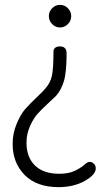

<svg xmlns="http://www.w3.org/2000/svg" viewBox="-20 -764 437 790"><path d="M32 -172Q32 -215 48.5 -254.5Q65 -294 83.5 -315Q102 -336 130 -362.5Q158 -389 165 -398Q188 -423 194 -454Q200 -485 200 -550Q200 -573 227 -573Q254 -573 254 -544Q254 -467 243 -430.5Q232 -394 211 -370Q202 -361 175 -336Q148 -311 133 -294Q118 -277 103.5 -245Q89 -213 89 -177Q89 -117 124 -83Q159 -49 224 -49Q263 -49 288.5 -61.5Q314 -74 327 -86Q340 -98 349 -98Q358 -98 366 -90.5Q374 -83 374 -71Q374 -45 328.5 -19.5Q283 6 221 6Q131 6 81.5 -44Q32 -94 32 -172ZM181 -698Q181 -716 194.5 -730Q208 -744 227 -744Q246 -744 259.5 -730Q273 -716 273 -698Q273 -679 259.5 -665Q246 -651 227 -651Q208 -651 194.5 -665Q181 -679 181 -698Z"/></svg>

Font: Terminal Dosis
Style: Regular
Weight: 400
Designer: Edgar Tolentino, Pablo Impallari, Igino Marini
Foundry: Edgar Tolentino, Pablo Impallari, Igino Marini
Version: Version 1.007